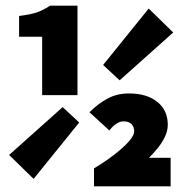

<svg xmlns="http://www.w3.org/2000/svg" viewBox="-20 -654 640 674"><path d="M128 -320V-525H47V-598Q88 -603 109.5 -610.5Q131 -618 156 -634H252V-320ZM98 -26 12 -110 200 -278 258 -224ZM400 -372 342 -426 502 -624 588 -540ZM310 0V-63Q347 -85 379 -109.5Q411 -134 431 -156Q451 -178 451 -193Q451 -209 441.5 -218.5Q432 -228 413 -228Q402 -228 389 -220Q376 -212 364 -196L294 -260Q324 -290 357.5 -308Q391 -326 433 -326Q495 -326 532 -296.5Q569 -267 569 -216Q569 -195 559 -174Q549 -153 534 -134.5Q519 -116 503 -100H579V0Z"/></svg>

Font: Source Code Pro ExtraLight Black
Style: Regular
Weight: 900
Monospace: yes
Version: Version 1.018;hotconv 1.0.116;makeotfexe 2.5.65601